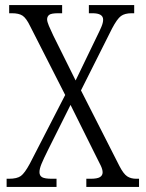

<svg xmlns="http://www.w3.org/2000/svg" viewBox="-20 -734 573 754"><path d="M6 0V-32H15Q47 -32 62 -43Q77 -54 97 -91L236 -361L98 -632Q83 -663 68.5 -672.5Q54 -682 27 -682H16V-714H224V-682H209Q181 -682 173 -675.5Q165 -669 165 -658Q165 -649 172 -632.5Q179 -616 189 -595L277 -418L362 -594Q372 -614 378.5 -629.5Q385 -645 385 -657Q385 -682 343 -682H329V-714H507V-682H497Q470 -682 455 -671Q440 -660 420 -622L298 -379L449 -82Q465 -51 479.5 -41.5Q494 -32 515 -32H526V0H319V-32H336Q362 -32 372.5 -38.5Q383 -45 383 -57Q383 -68 376 -83Q369 -98 351 -133L257 -322L168 -144Q151 -110 143 -90.5Q135 -71 135 -58Q135 -44 145.5 -38Q156 -32 184 -32H202V0Z"/></svg>

Font: Noto Serif Tamil Condensed Light
Style: Italic
Weight: 300
Width: 3
Italic angle: -12°
Designer: Indian Type Foundry, Tom Grace, and the Monotype Design Team
Foundry: Monotype Imaging Inc.
Version: Version 2.003; ttfautohint (v1.8.4.7-5d5b)